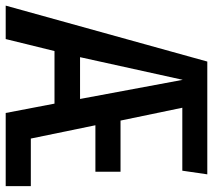

<svg xmlns="http://www.w3.org/2000/svg" viewBox="-69 -691 748 674"><g transform="rotate(90 305.0 -354.0)"><path d="M331.8 -171.3H147.2L105.1 0H-12.3L184.1 -707.7H580L567.2 -620H346.2L391.3 -403.1H570.8V-314.9H407.7L454.4 -88.2H621.5V0H364.6ZM168.7 -261H315.4L248.2 -621.5Z"/></g></svg>

Font: Fira Code Medium
Style: Regular
Weight: 500
Designer: Carrois Corporate, Edenspiekermann AG, Nikita Prokopov
Foundry: Carrois Corporate, Edenspiekermann AG, Nikita Prokopov
Version: Version 6.002